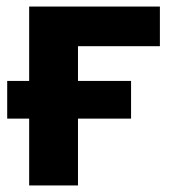

<svg xmlns="http://www.w3.org/2000/svg" viewBox="-20 -566 531 586"><path d="M69 -204H2V-319H69V-546H468V-425H218V-319H380V-204H218V0H69Z"/></svg>

Font: OpenSansMMV
Style: Bold
Weight: 700
Foundry: Ascender Corporation
Version: Version 4.001